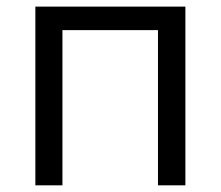

<svg xmlns="http://www.w3.org/2000/svg" viewBox="-20 -555 661 575"><path d="M167 0H85.9V-535.2H535.2V0H453.1V-464.8H167Z"/></svg>

Font: OpenSans
Style: Regular
Weight: 400
Foundry: Ascender Corporation
Version: Version 1.10